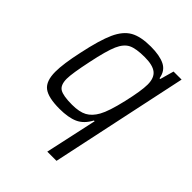

<svg xmlns="http://www.w3.org/2000/svg" viewBox="-205 -626 929 929"><g transform="rotate(45 260.0 -161.0)"><path d="M341 -70H336Q312 -25 275 -8.5Q238 8 178 8Q101 8 69 -16.5Q37 -41 37 -105Q37 -159 58 -255Q81 -364 106 -419Q131 -474 170 -496Q209 -518 278 -518Q339 -518 374 -500.5Q409 -483 416 -439H421L441 -510H496L346 196H283ZM334 -116Q355 -153 376 -243.5Q397 -334 397 -377Q397 -422 372.5 -441.5Q348 -461 293 -461Q234 -461 205.5 -447Q177 -433 159 -392Q141 -351 121 -255Q100 -156 100 -120Q100 -77 123 -63Q146 -49 207 -49Q257 -49 285.5 -64.5Q314 -80 334 -116Z"/></g></svg>

Font: Saira Semi Condensed Light
Style: Italic
Weight: 300
Width: 4
Italic angle: -12°
Designer: Hector Gatti with collaboration of the Omnibus-Type team
Foundry: Omnibus-Type
Version: Version 1.001; ttfautohint (v1.8)